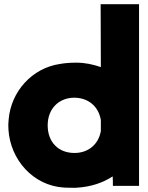

<svg xmlns="http://www.w3.org/2000/svg" viewBox="-20 -881 703 910"><path d="M20 -267C29 -124 137 -1 283 8C302 9 321 9 338 9H339C412 5 468 -15 514 -45C515 -34 515 -14 515 -10V0H639V-861H457L458 -563C421 -576 381 -584 343 -584C313 -584 287 -582 265 -578C132 -559 32 -447 21 -315C19 -299 19 -283 20 -267ZM206 -287C206 -367 260 -418 333 -418C399 -417 447 -377 458 -312V-260C447 -197 399 -156 333 -156C257 -156 206 -207 206 -287Z"/></svg>

Font: Rabbid Highway Sign IV
Style: Blk
Weight: 400
Foundry: Cannot Into Space Fonts
Version: Version 0.277